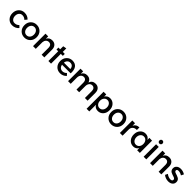

<svg xmlns="http://www.w3.org/2000/svg" viewBox="688 -3180 5801 5801"><g transform="rotate(45 3588.5 -279.5)"><path d="M431 -375Q371 -436 289 -435Q226 -435 186 -387.5Q146 -340 146 -265Q146 -190 186 -142.5Q226 -95 289 -95Q381 -95 436 -159L500 -95Q463 -48 407.5 -22Q352 4 284 4Q176 4 104 -71Q32 -146 32 -265Q32 -384 104 -460Q176 -536 284 -536Q417 -536 494 -449Z M806 -536Q918 -536 992.5 -461Q1067 -386 1067 -267Q1067 -148 992.5 -72Q918 4 806 4Q693 4 619 -71.5Q545 -147 545 -267Q545 -386 619 -461Q693 -536 806 -536ZM806 -438Q741 -438 700 -389.5Q659 -341 659 -265Q659 -188 700 -140Q741 -92 806 -92Q871 -92 911.5 -140Q952 -188 952 -265Q952 -341 911 -389.5Q870 -438 806 -438Z M1470 -536Q1557 -536 1608.5 -481Q1660 -426 1660 -331V0H1545V-299Q1545 -359 1514 -393.5Q1483 -428 1429 -428Q1371 -427 1335 -387Q1299 -347 1294 -283V0H1178V-532H1294V-430Q1342 -536 1470 -536Z M1937 -173V-10H1824L1890 -100ZM1826 -514H1936V-434H1826ZM1751 -512H2022V-428H1751ZM1826 -642 1937 -662V-10H1824ZM1825 -10 1937 -173V-10ZM1878 -39 1912 -31Q1894 -21 1894 -22Q1894 -22 1895 -24Q1898 -38 1878 -39ZM1940 -658Z M2330 -536Q2456 -536 2515 -452.5Q2574 -369 2564 -222H2192Q2204 -160 2244 -124.5Q2284 -89 2340 -89Q2420 -89 2477 -151L2538 -86Q2456 4 2332 4Q2220 4 2148 -71Q2076 -146 2076 -265Q2076 -384 2148.5 -459.5Q2221 -535 2330 -536ZM2190 -306H2464Q2461 -370 2425 -407Q2389 -444 2330 -444Q2274 -444 2236 -407Q2198 -370 2190 -306Z M3322 -536Q3408 -536 3458.5 -481Q3509 -426 3509 -331V0H3394V-299Q3394 -360 3363.5 -394.5Q3333 -429 3281 -429Q3220 -427 3184.5 -380.5Q3149 -334 3149 -263V0H3034V-299Q3034 -360 3004 -394.5Q2974 -429 2922 -429Q2861 -427 2824.5 -380.5Q2788 -334 2788 -263V0H2674V-532H2788V-429Q2836 -536 2962 -536Q3027 -536 3073.5 -502.5Q3120 -469 3139 -408Q3185 -536 3322 -536Z M3942 -536Q4046 -536 4114.5 -460Q4183 -384 4183 -264Q4183 -145 4116 -70.5Q4049 4 3944 4Q3829 4 3775 -92V194H3660V-532H3775V-440Q3829 -536 3942 -536ZM4067 -268Q4067 -343 4026 -391.5Q3985 -440 3921 -440Q3857 -440 3816 -391.5Q3775 -343 3775 -268Q3775 -191 3816 -142.5Q3857 -94 3921 -94Q3985 -94 4026 -142.5Q4067 -191 4067 -268Z M4516 -536Q4628 -536 4702.5 -461Q4777 -386 4777 -267Q4777 -148 4702.5 -72Q4628 4 4516 4Q4403 4 4329 -71.5Q4255 -147 4255 -267Q4255 -386 4329 -461Q4403 -536 4516 -536ZM4516 -438Q4451 -438 4410 -389.5Q4369 -341 4369 -265Q4369 -188 4410 -140Q4451 -92 4516 -92Q4581 -92 4621.5 -140Q4662 -188 4662 -265Q4662 -341 4621 -389.5Q4580 -438 4516 -438Z M5004 -426Q5058 -536 5188 -536V-426Q5109 -430 5059.5 -389Q5010 -348 5004 -278V0H4888V-532H5004Z M5623 -526 5740 -523 5741 0H5626V-91Q5572 5 5457 5Q5352 5 5284 -71Q5216 -147 5216 -268Q5216 -387 5284 -462Q5352 -537 5455 -537Q5570 -537 5626 -440ZM5479 -91Q5543 -91 5584.5 -139.5Q5626 -188 5626 -264Q5626 -341 5584.5 -390Q5543 -439 5479 -439Q5414 -439 5372.5 -390Q5331 -341 5330 -264Q5331 -188 5372 -139.5Q5413 -91 5479 -91Z M6027 -684Q6027 -655 6007.5 -635.5Q5988 -616 5959.5 -616Q5931 -616 5912 -635.5Q5893 -655 5893 -684Q5893 -714 5912 -733.5Q5931 -753 5959.5 -753Q5988 -753 6007.5 -733.5Q6027 -714 6027 -684ZM5903 -532H6017V0H5903Z M6469 -536Q6556 -536 6607.5 -481Q6659 -426 6659 -331V0H6544V-299Q6544 -359 6513 -393.5Q6482 -428 6428 -428Q6370 -427 6334 -387Q6298 -347 6293 -283V0H6177V-532H6293V-430Q6341 -536 6469 -536Z M7099 -398Q7023 -445 6954 -445Q6884 -445 6884 -392Q6884 -369 6903.5 -353.5Q6923 -338 6953 -330Q6983 -322 7017 -308.5Q7051 -295 7080.5 -279.5Q7110 -264 7129 -231.5Q7148 -199 7147 -154Q7147 -102 7118 -65Q7089 -28 7046.5 -12Q7004 4 6953 4Q6898 4 6842.5 -15.5Q6787 -35 6748 -70L6789 -152Q6823 -122 6870 -104Q6917 -86 6957 -86Q6992 -86 7013.5 -100Q7035 -114 7035 -143Q7036 -168 7017 -185.5Q6998 -203 6969 -211Q6940 -219 6906 -232Q6872 -245 6842.5 -259.5Q6813 -274 6794 -306Q6775 -338 6775 -383Q6775 -434 6803 -470Q6831 -506 6872 -521.5Q6913 -537 6962 -537Q7008 -537 7056.5 -522.5Q7105 -508 7141 -483Z"/></g></svg>

Font: Steamflix Grotesk
Style: Regular
Weight: 400
Designer: Julieta Ulanovsky
Foundry: Julieta Ulanovsky
Version: Version 4.000;PS 004.000;hotconv 1.0.88;makeotf.lib2.5.64775